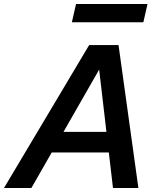

<svg xmlns="http://www.w3.org/2000/svg" viewBox="-51 -947 804 967"><path d="M-31 0 398 -720H519L107 0ZM518 0 434 -720H546L646 0ZM170 -283H565L541 -179H146ZM311 -835 332 -927H692L671 -835Z"/></svg>

Font: Instrument Sans SemiBold
Style: Italic
Weight: 600
Italic angle: -13°
Designer: Rodrigo Fuenzalida
Foundry: fragTYPE
Version: Version 1.000;gftools[0.9.28]